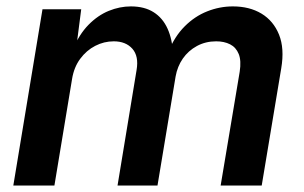

<svg xmlns="http://www.w3.org/2000/svg" viewBox="-20 -571 937 591"><path d="M21 0 110.8 -542.5H230L213.4 -413.6L203.6 -417.5Q223.6 -465.3 252.4 -494.6Q281.2 -523.9 314.9 -537.6Q348.6 -551.3 382.8 -551.3Q424.8 -551.3 452.9 -533.4Q481 -515.6 495.8 -482.7Q510.7 -449.7 512.7 -403.8L498.5 -412.1Q517.6 -459 548.6 -490Q579.6 -521 617.9 -536.1Q656.2 -551.3 696.8 -551.3Q748 -551.3 784.9 -529.1Q821.8 -506.8 838.9 -464.4Q856 -421.9 845.7 -360.8L785.6 0H659.2L717.8 -350.1Q723.1 -384.3 714.8 -404.8Q706.5 -425.3 688.2 -434.6Q669.9 -443.8 645.5 -443.8Q612.8 -443.8 586.2 -429.4Q559.6 -415 542.7 -390.6Q525.9 -366.2 520.5 -335.4L464.8 0H341.8L400.4 -355.5Q407.7 -397.9 387.5 -420.9Q367.2 -443.8 330.1 -443.8Q300.3 -443.8 273.2 -429.9Q246.1 -416 226.8 -389.9Q207.5 -363.8 201.7 -327.1L147.5 0Z"/></svg>

Font: Inter 16pt SemiBold
Style: Italic
Weight: 600
Italic angle: -9.3988°
Version: Version 4.001;git-66647c0bb